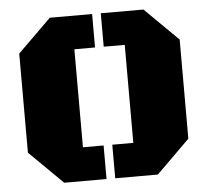

<svg xmlns="http://www.w3.org/2000/svg" viewBox="-49 -700 811 751"><g transform="rotate(-5 357.0 -324.0)"><path d="M373.5 0V-131.8H456.1V-516.6H373.5V-647.9H541L671.9 -518.6V-129.4L541 0ZM173.3 0 42 -129.4V-518.6L173.3 -647.9H339.4V-516.6H258.3V-131.8H339.4V0Z"/></g></svg>

Font: Black Ops One
Style: Regular
Weight: 400
Designer: James Grieshaber, Eben Sorkin
Foundry: Sorkin Type Co.
Version: Version 1.004; ttfautohint (v1.8.4.7-5d5b)